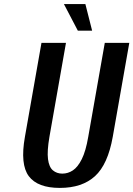

<svg xmlns="http://www.w3.org/2000/svg" viewBox="-20 -910 653 940"><path d="M273 10Q164 10 121 -47.5Q78 -105 102 -240L183 -700H303L222 -240Q210 -170 215 -131Q220 -92 239 -76Q258 -60 285 -60Q313 -60 337 -76Q361 -92 380.5 -131Q400 -170 412 -240L493 -700H613L532 -240Q508 -105 445 -47.5Q382 10 273 10ZM361 -760 293 -890H398L431 -760Z"/></svg>

Font: Cuprum
Style: Bold Italic
Weight: 700
Italic angle: -10°
Designer: Jovanny Lemonad
Foundry: Jovanny Lemonad
Version: Version 3.000